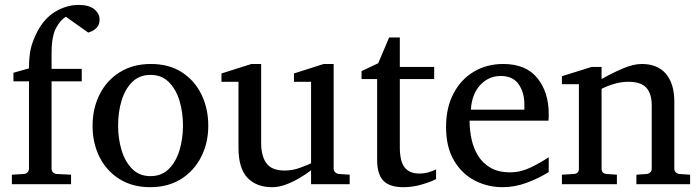

<svg xmlns="http://www.w3.org/2000/svg" viewBox="-20 -757 2876 789"><path d="M389.2 -676.8Q389.2 -656.7 379.2 -645.3Q369.1 -633.8 357.9 -628.9Q346.7 -624 342.8 -623L251 -688Q229.5 -676.8 210.7 -642.6Q191.9 -608.4 191.9 -538.1V-474.1H315.9V-422.9H191.9V-64Q191.9 -54.7 198 -48.6Q204.1 -42.5 212.9 -42L272 -39.1V0H28.8V-39.1L78.1 -42Q86.9 -42.5 93 -48.6Q99.1 -54.7 99.1 -64V-422.9H35.2V-458L99.1 -476.1Q99.1 -525.4 106.7 -557.9Q114.3 -590.3 132.8 -626Q162.1 -682.6 208.3 -709.7Q254.4 -736.8 303.2 -736.8Q345.7 -736.8 367.4 -719Q389.2 -701.2 389.2 -676.8Z M835.9 -240.2Q835.9 -169.4 806.6 -112.1Q777.3 -54.7 723.9 -21.2Q670.4 12.2 597.2 12.2Q524.4 12.2 471.2 -21Q418 -54.2 389.2 -111.3Q360.4 -168.5 360.4 -240.2Q360.4 -311.5 389.4 -369.1Q418.5 -426.8 472.4 -460.4Q526.4 -494.1 600.1 -494.1Q674.8 -494.1 727.5 -460Q780.3 -425.8 808.1 -368.2Q835.9 -310.5 835.9 -240.2ZM731.9 -241.2Q731.9 -295.9 717.5 -343.3Q703.1 -390.6 673.6 -419.9Q644 -449.2 599.1 -449.2Q552.7 -449.2 523.2 -419.9Q493.7 -390.6 479.5 -343.3Q465.3 -295.9 465.3 -241.2Q465.3 -187 479.7 -139.4Q494.1 -91.8 523.7 -62.5Q553.2 -33.2 598.1 -33.2Q644 -33.2 673.6 -62.5Q703.1 -91.8 717.5 -139.2Q731.9 -186.5 731.9 -241.2Z M1417 0H1258.3V-57.1Q1241.2 -43.9 1214.8 -27.8Q1188.5 -11.7 1158.2 0.2Q1127.9 12.2 1098.1 12.2Q1033.7 12.2 996.8 -26.6Q960 -65.4 960 -149.9V-420.9H890.1V-455.1L1013.2 -494.1H1053.2V-168.9Q1053.2 -115.7 1075 -85.9Q1096.7 -56.2 1149.9 -56.2Q1180.7 -56.2 1210.4 -66.7Q1240.2 -77.1 1258.3 -85.9V-420.9H1188V-455.1L1310.1 -494.1H1351.1V-64Q1351.1 -54.7 1357.7 -48.8Q1364.3 -43 1373 -42L1417 -39.1Z M1772 -21Q1752 -10.3 1714.1 1Q1676.3 12.2 1637.2 12.2Q1581.1 12.2 1555.4 -14.4Q1529.8 -41 1529.8 -100.1V-432.1H1465.8V-464.8L1534.2 -497.1L1579.1 -603H1623V-481.9H1764.2V-432.1H1623V-152.8Q1623 -93.3 1643.1 -68.6Q1663.1 -43.9 1703.1 -43.9Q1724.6 -43.9 1743.7 -49.8Q1762.7 -55.7 1772 -61Z M2044.9 12.2Q1984.4 12.2 1931.4 -14.9Q1878.4 -42 1845.7 -97.2Q1813 -152.3 1813 -235.8Q1813 -314 1843.3 -372.1Q1873.5 -430.2 1926.8 -462.2Q1980 -494.1 2047.9 -494.1Q2141.1 -494.1 2188 -436.3Q2234.9 -378.4 2234.9 -289.1Q2234.9 -284.2 2234.9 -276.1Q2234.9 -268.1 2233.9 -261.2H1909.7Q1909.7 -223.1 1917.7 -185.3Q1925.8 -147.5 1944.8 -116.7Q1963.9 -85.9 1996.1 -67.4Q2028.3 -48.8 2076.7 -48.8Q2119.6 -48.8 2160.4 -68.6Q2201.2 -88.4 2234.9 -110.8V-49.8Q2192.9 -23.9 2144.3 -5.9Q2095.7 12.2 2044.9 12.2ZM1915 -306.2H2134.8V-328.1Q2134.8 -377.4 2111.1 -411.1Q2087.4 -444.8 2037.6 -444.8Q1988.3 -444.8 1953.6 -407.7Q1918.9 -370.6 1915 -306.2Z M2815.9 0H2595.2V-39.1L2637.2 -42Q2646 -43 2652.1 -48.8Q2658.2 -54.7 2658.2 -64V-324.2Q2658.2 -371.6 2636.2 -396.2Q2614.3 -420.9 2562 -420.9Q2533.7 -420.9 2505.6 -412.8Q2477.5 -404.8 2452.1 -392.1V-64Q2452.1 -43.5 2473.1 -42L2515.1 -39.1V0H2289.1V-39.1L2337.9 -42Q2358.9 -43.5 2358.9 -64V-411.1H2289.1V-443.8L2411.1 -481.9H2452.1V-432.1Q2494.1 -456.1 2538.3 -475.1Q2582.5 -494.1 2617.2 -494.1Q2682.6 -494.1 2716.8 -453.4Q2751 -412.6 2751 -339.8V-64Q2751 -54.7 2757.1 -48.8Q2763.2 -43 2772 -42L2815.9 -39.1Z"/></svg>

Font: Charis
Style: Regular
Weight: 400
Designer: Walt Agee, Miriam Martin, Annie Olsen, Victor Gaultney, Lorna Priest, Alan Ward, Bob Hallissy, Martin Hosken, Sharon Cor
Foundry: SIL Global
Version: Version 7.000